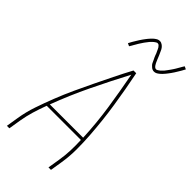

<svg xmlns="http://www.w3.org/2000/svg" viewBox="-293 -1029 1097 1097"><g transform="rotate(45 255.5 -480.5)"><path d="M16 0 28 -74Q37 -131 56 -187Q75 -243 97 -299Q119 -355 144 -409.5Q169 -464 195.5 -518.5Q222 -573 248.5 -627Q275 -681 304 -735H326Q337 -681 346.5 -627Q356 -573 364.5 -518.5Q373 -464 379 -409.5Q385 -355 389 -299Q393 -243 393 -187Q393 -131 384 -74L372 0H352L364 -74Q371 -116 372.5 -158Q374 -200 372 -242H96Q80 -200 67.5 -158Q55 -116 48 -74L36 0ZM103 -260H372Q367 -375 350 -487Q333 -599 312 -709Q254 -599 200 -487Q146 -375 103 -260ZM390 -813Q384 -813 378 -815.5Q372 -818 367.5 -822Q363 -826 358.5 -830.5Q354 -835 351.5 -840Q349 -845 346.5 -850.5Q344 -856 341.5 -861.5Q339 -867 336 -872.5Q333 -878 331 -884.5Q329 -891 326.5 -897Q324 -903 321 -908.5Q318 -914 316.5 -918.5Q315 -923 311 -929Q307 -935 302.5 -939Q298 -943 292 -943Q287 -943 285 -941.5Q283 -940 279 -938Q275 -936 270.5 -932Q266 -928 260 -922Q254 -916 252 -913.5Q250 -911 247.5 -907.5Q245 -904 242.5 -901Q240 -898 237.5 -894.5Q235 -891 232 -887Q229 -883 226.5 -878.5Q224 -874 220.5 -869.5Q217 -865 214.5 -860Q212 -855 208.5 -849.5Q205 -844 202 -838.5Q199 -833 195.5 -827Q192 -821 188 -815L171 -823Q177 -835 183 -845Q189 -855 194.5 -864Q200 -873 205 -881Q210 -889 215.5 -896.5Q221 -904 225.5 -910Q230 -916 234.5 -921.5Q239 -927 246.5 -935Q254 -943 262 -949Q270 -955 276.5 -958Q283 -961 292 -961Q298 -961 304 -958.5Q310 -956 314.5 -952.5Q319 -949 323.5 -944Q328 -939 330.5 -934Q333 -929 335.5 -923.5Q338 -918 340.5 -912.5Q343 -907 345.5 -901.5Q348 -896 350.5 -889.5Q353 -883 355.5 -877Q358 -871 360.5 -865.5Q363 -860 365 -855.5Q367 -851 371 -845Q375 -839 379.5 -835Q384 -831 390 -831Q395 -831 397 -832.5Q399 -834 403 -836Q407 -838 411.5 -842Q416 -846 422 -852Q428 -858 430 -860.5Q432 -863 434.5 -866.5Q437 -870 439.5 -873Q442 -876 444.5 -880Q447 -884 450 -887.5Q453 -891 455.5 -895.5Q458 -900 461.5 -904.5Q465 -909 467.5 -914Q470 -919 473.5 -924.5Q477 -930 480 -935.5Q483 -941 486.5 -947Q490 -953 494 -959L511 -951Q505 -939 499 -929Q493 -919 487.5 -910Q482 -901 477 -893Q472 -885 466.5 -877.5Q461 -870 456.5 -864Q452 -858 447.5 -852.5Q443 -847 435.5 -839Q428 -831 420 -825Q412 -819 405.5 -816Q399 -813 390 -813Z"/></g></svg>

Font: Iosevka Curly Thin
Style: Italic
Weight: 100
Italic angle: -9°
Monospace: yes
Designer: Belleve Invis
Foundry: Belleve Invis
Version: Version 22.1.2; ttfautohint (v1.8.4)